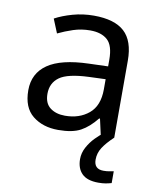

<svg xmlns="http://www.w3.org/2000/svg" viewBox="-85 -611 732 897"><g transform="rotate(10 280.5 -162.5)"><path d="M288 -545Q386 -545 433 -502Q480 -459 480 -365V0H416L399 -76H395Q360 -32 321.5 -11Q283 10 215 10Q142 10 94 -28.5Q46 -67 46 -149Q46 -229 109 -272.5Q172 -316 303 -320L394 -323V-355Q394 -422 365 -448Q336 -474 283 -474Q241 -474 203 -461.5Q165 -449 132 -433L105 -499Q140 -518 188 -531.5Q236 -545 288 -545ZM314 -259Q214 -255 175.5 -227Q137 -199 137 -148Q137 -103 164.5 -82Q192 -61 235 -61Q303 -61 348 -98.5Q393 -136 393 -214V-262ZM412 116Q412 161 457 161Q474 161 485.5 158.5Q497 156 505 155V211Q491 215 477 217.5Q463 220 443 220Q390 220 365 195Q340 170 340 126Q340 97 354.5 70Q369 43 390.5 21Q412 -1 432 -15L480 0Q446 32 429 58.5Q412 85 412 116Z"/></g></svg>

Font: Noto Sans Medefaidrin
Style: Regular
Weight: 400
Designer: Dalton Maag Ltd
Foundry: Dalton Maag Ltd
Version: Version 1.002; ttfautohint (v1.8.4.7-5d5b)